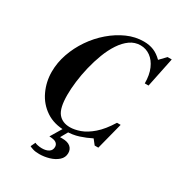

<svg xmlns="http://www.w3.org/2000/svg" viewBox="-229 -905 1178 1280"><g transform="rotate(30 360.0 -265.5)"><path d="M345 13Q256 13 194 -28.5Q132 -70 100 -138.5Q68 -207 68 -284Q68 -354 92 -423Q116 -492 158 -553.5Q200 -615 255.5 -662.5Q311 -710 373 -737.5Q435 -765 500 -765Q543 -765 577 -751Q611 -737 642 -706L688 -754H720L673 -526H644Q644 -591 624 -637Q604 -683 570 -707.5Q536 -732 494 -732Q450 -732 414 -706.5Q378 -681 349 -637Q320 -593 299 -538Q278 -483 263.5 -423Q249 -363 242 -306Q235 -249 235 -202Q235 -101 266.5 -62Q298 -23 357 -23Q392 -23 434.5 -38Q477 -53 523.5 -93Q570 -133 615 -206H643L590 0H562L532 -38Q491 -17 444.5 -2Q398 13 345 13ZM270 234Q240 234 221 228Q202 222 194 217L211 181Q216 185 232.5 188.5Q249 192 266 192Q298 192 318 179Q338 166 338 140Q338 122 323.5 110.5Q309 99 270 98L334 -9H377L334 67H353Q393 67 414 84.5Q435 102 435 132Q435 166 409 189Q383 212 345 223Q307 234 270 234Z"/></g></svg>

Font: Libre Bodoni SemiBold
Style: Italic
Weight: 600
Italic angle: -13°
Version: Version 2.003